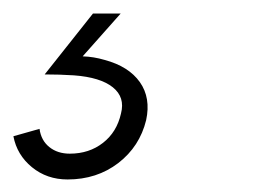

<svg xmlns="http://www.w3.org/2000/svg" viewBox="-76 -20 383 291"><path d="M26.4 252Q-4.9 252 -27.6 233.4Q-50.3 214.8 -55.7 186.5L-16.1 175.3Q-13.7 192.9 -1.2 202.9Q11.2 212.9 29.8 212.9Q59.1 212.9 80.1 196.5Q101.1 180.2 107.4 151.9Q113.8 127.4 95 112.3Q76.2 97.2 36.1 94.2Q14.6 92.8 -8.3 92.8L64.9 0.5H106.9L49.3 65.4Q65.9 65.9 82.5 70.8Q119.1 80.6 136 104.5Q152.8 128.4 145.5 162.1Q135.7 202.1 103.3 227.1Q70.8 252 26.4 252Z"/></svg>

Font: HK Grotesk Legacy
Style: Italic
Weight: 400
Italic angle: -13°
Designer: Alfredo Marco Pradil
Foundry: Hanken Design Co.
Version: Version 2.022;PS 002.022;hotconv 1.0.88;makeotf.lib2.5.64775